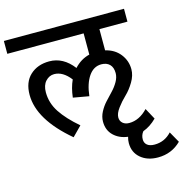

<svg xmlns="http://www.w3.org/2000/svg" viewBox="-152 -778 1157 1198"><g transform="rotate(-15 426.0 -178.5)"><path d="M832 165 872 236Q811 297 722 297Q654 297 611 260.5Q568 224 568 164Q568 144 574 124Q518 117 482.5 82.5Q447 48 447 -7Q447 -39 463 -69.5Q479 -100 501.5 -124.5Q524 -149 547 -173Q570 -197 586 -225Q602 -253 602 -280Q602 -317 582.5 -336.5Q563 -356 529 -356Q479 -356 447 -309.5Q415 -263 406 -183L304 -201Q311 -263 333 -311Q285 -373 229 -373Q197 -373 173.5 -347.5Q150 -322 150 -276Q150 -207 189.5 -147Q229 -87 305 -22L245 39Q48 -127 48 -287Q48 -369 96 -413.5Q144 -458 220 -458Q310 -458 374 -374Q416 -420 473 -434V-571H-20V-654H756V-571H575V-434Q635 -420 669 -376.5Q703 -333 703 -278Q703 -238 678.5 -197Q654 -156 624.5 -128Q595 -100 570.5 -67Q546 -34 546 -8Q546 15 562 29Q578 43 604 43Q669 43 724 -15L763 57Q722 98 675 115Q658 136 658 164Q658 187 674.5 200.5Q691 214 722 214Q787 214 832 165Z"/></g></svg>

Font: Martel Sans DemiBold
Style: Regular
Weight: 600
Designer: Dan Reynolds and Mathieu Réguer
Foundry: Dan Reynolds and Mathieu Réguer
Version: Version 1.001;PS 001.001;hotconv 1.0.70;makeotf.lib2.5.58329